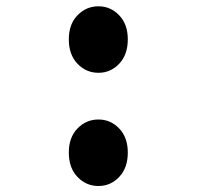

<svg xmlns="http://www.w3.org/2000/svg" viewBox="-20 -598 640 625"><path d="M300.5 7.5Q260.5 7.5 232.2 -22Q204 -51.5 204 -101.5Q204 -150.5 232.2 -179.8Q260.5 -209 300.5 -209Q340 -209 368 -179.8Q396 -150.5 396 -101.5Q396 -51.5 368 -22Q340 7.5 300.5 7.5ZM300.5 -361Q260.5 -361 232.2 -390.5Q204 -420 204 -470Q204 -519 232.2 -548.2Q260.5 -577.5 300.5 -577.5Q340 -577.5 368 -548.2Q396 -519 396 -470Q396 -420 368 -390.5Q340 -361 300.5 -361Z"/></svg>

Font: Spline Sans Mono
Style: Bold
Weight: 700
Designer: Eben Sorkin, Mirko Velimirovic
Foundry: Sorkin Type
Version: Version 1.004